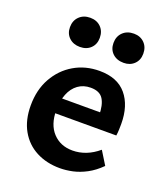

<svg xmlns="http://www.w3.org/2000/svg" viewBox="-122 -718 707 817"><g transform="rotate(20 231.5 -310.0)"><path d="M243 13Q183 13 136 -11.5Q89 -36 62.5 -83Q36 -130 36 -196Q36 -267 66 -320.5Q96 -374 147 -404Q198 -434 262 -434Q343 -434 384 -385Q425 -336 425 -253Q425 -242 424.5 -227.5Q424 -213 422 -200H324V-255Q324 -302 308 -328Q292 -354 251 -354Q218 -354 194 -336.5Q170 -319 157.5 -287.5Q145 -256 145 -214Q145 -149 179 -112.5Q213 -76 268 -76Q299 -76 328.5 -87.5Q358 -99 385 -122L422 -62Q393 -33 362 -16.5Q331 0 301 6.5Q271 13 243 13ZM92 -200 105 -269H409V-200ZM147 -501Q117 -501 98 -519Q79 -537 79 -566Q79 -596 98 -614.5Q117 -633 147 -633Q177 -633 195.5 -614.5Q214 -596 214 -566Q214 -537 195.5 -519Q177 -501 147 -501ZM345 -501Q314 -501 295 -519Q276 -537 276 -566Q276 -596 295 -614.5Q314 -633 345 -633Q374 -633 392.5 -614.5Q411 -596 411 -566Q411 -537 392.5 -519Q374 -501 345 -501Z"/></g></svg>

Font: Ysabeau
Style: Bold
Weight: 700
Designer: Christian Thalmann (Catharsis Fonts)
Version: Version 2.000;gftools[0.9.27.dev2+g8671c4b]